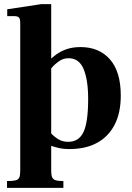

<svg xmlns="http://www.w3.org/2000/svg" viewBox="-20 -710 637 930"><path d="M14 200V167Q42 167 55.5 163.5Q69 160 73.5 149.5Q78 139 78 117V-598Q78 -618 72 -625Q66 -632 46 -632H15V-665L180 -690H228V117Q228 138 232.5 148.5Q237 159 249.5 163Q262 167 287 167V200ZM316 12Q287 12 263 6.5Q239 1 217.5 -7.5Q196 -16 174 -28V-142Q184 -126 196.5 -105.5Q209 -85 225.5 -66.5Q242 -48 262.5 -35.5Q283 -23 310 -23Q362 -23 384.5 -70.5Q407 -118 407 -231Q407 -323 385 -375.5Q363 -428 312 -428Q287 -428 266 -413.5Q245 -399 231 -382Q217 -365 210 -357V-409Q229 -429 251.5 -445.5Q274 -462 303 -472Q332 -482 370 -482Q460 -482 512.5 -422.5Q565 -363 565 -247Q565 -163 535 -105.5Q505 -48 450 -18Q395 12 316 12Z"/></svg>

Font: Frank Ruhl Libre ExtraBold
Style: Regular
Weight: 800
Designer: Yanek Iontef
Foundry: Fontef
Version: Version 6.003;gftools[0.9.30]